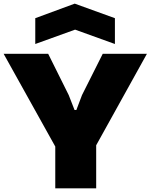

<svg xmlns="http://www.w3.org/2000/svg" viewBox="-33 -1036 828 1056"><path d="M271 -230 -13 -740H232L345 -513L377 -431H387L418 -513L532 -740H775L496 -237V0H271ZM161 -936 378 -1016 599 -936V-794L380 -873L161 -794Z"/></svg>

Font: Plata Sans Black
Style: Regular
Weight: 900
Designer: Pablo Impallari, Andres Torresi, & Cristiano Sobral
Foundry: Pablo Impallari, Andres Torresi, & Cristiano Sobral
Version: Version 1.00;December 28, 2019;FontCreator 12.0.0.2547 64-bi